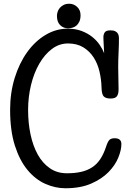

<svg xmlns="http://www.w3.org/2000/svg" viewBox="-20 -991 701 1025"><path d="M628 -222Q628 -190 611.5 -149.5Q595 -109 559.5 -72.5Q524 -36 467 -11Q410 14 329 14Q275 14 222 -9.5Q169 -33 127 -83.5Q85 -134 59.5 -213.5Q34 -293 34 -405Q34 -496 58.5 -575Q83 -654 125 -712.5Q167 -771 223 -804.5Q279 -838 342 -838Q383 -838 416 -825.5Q449 -813 473 -793.5Q497 -774 512.5 -751Q528 -728 536 -707Q533 -759 532.5 -775Q532 -791 532 -793Q532 -807 539 -818Q546 -829 570 -829Q586 -829 595.5 -824Q605 -819 609 -812Q613 -805 614 -798Q615 -791 615 -787Q615 -752 613 -711Q611 -670 611 -634Q611 -602 612 -573.5Q613 -545 613 -513Q613 -489 604 -477Q595 -465 570 -465Q546 -465 534.5 -475.5Q523 -486 522 -524Q521 -567 511 -609.5Q501 -652 479.5 -685Q458 -718 424.5 -738.5Q391 -759 343 -759Q296 -759 257 -729.5Q218 -700 189.5 -650.5Q161 -601 145.5 -537Q130 -473 130 -404Q130 -335 143 -273.5Q156 -212 181.5 -166Q207 -120 246 -93Q285 -66 337 -66Q380 -66 413 -73.5Q446 -81 471.5 -97.5Q497 -114 515 -141Q533 -168 546 -207Q555 -235 564 -244Q573 -253 592 -253Q628 -253 628 -222ZM284 -906Q284 -916 287.5 -927.5Q291 -939 299 -948.5Q307 -958 319.5 -964.5Q332 -971 350 -971Q374 -971 392 -954Q410 -937 410 -910Q410 -889 403.5 -875.5Q397 -862 387.5 -854Q378 -846 366 -843Q354 -840 343 -840Q318 -840 301 -857Q284 -874 284 -906Z"/></svg>

Font: Life Savers ExtraBold
Style: Regular
Weight: 800
Designer: Pablo Impallari, Rodrigo Fuenzalida, Brenda Gallo
Foundry: Pablo Impallari, Rodrigo Fuenzalida, Brenda Gallo
Version: Version 3.001; ttfautohint (v0.95) -l 8 -r 50 -G 200 -x 14 -